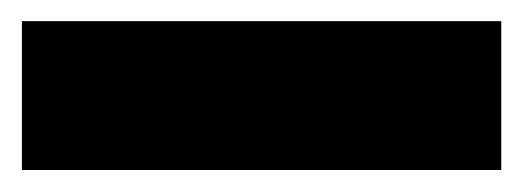

<svg xmlns="http://www.w3.org/2000/svg" viewBox="-30 22 482 177"><path d="M-9.8 178.7V41.5H432.1V178.7Z"/></svg>

Font: Pinar-FD Bold
Style: Regular
Weight: 700
Designer: Amin Abedi
Version: Version 3.000